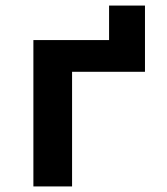

<svg xmlns="http://www.w3.org/2000/svg" viewBox="-20 -670 600 690"><path d="M100 0V-526H372V-650H501V-412H239V0Z"/></svg>

Font: Ubuntu Sans Mono
Style: Regular
Weight: 400
Monospace: yes
Designer: Dalton Maag Ltd
Foundry: Dalton Maag Ltd
Version: Version 1.006